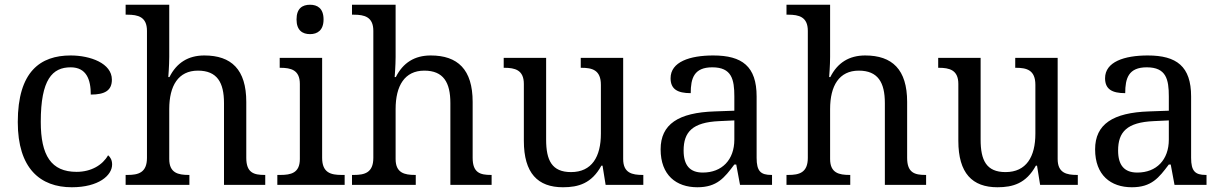

<svg xmlns="http://www.w3.org/2000/svg" viewBox="-20 -780 5153 810"><path d="M283 10C396 10 453 -40 453 -86C453 -104 446 -117 436 -125C413 -84 365 -55 303 -55C196 -55 152 -124 152 -266C152 -445 201 -496 278 -496C345 -496 363 -444 363 -381C422 -381 452 -398 452 -444C452 -513 361 -546 278 -546C151 -546 55 -479 55 -265C55 -69 150 10 283 10Z M510 0H779V-42H776C732 -42 694 -50 694 -109V-320C694 -418 732 -482 815 -482C896 -482 925 -432 925 -345V0H1099V-42H1096C1051 -42 1019 -51 1019 -114V-350C1019 -487 956 -546 842 -546C774 -546 725 -515 695 -455H690C690 -455 694 -504 694 -540V-760H510V-718H518C562 -718 600 -709 600 -650V-114C600 -51 563 -42 518 -42H510Z M1288 -636C1319 -636 1345 -652 1345 -698C1345 -745 1319 -760 1288 -760C1256 -760 1231 -745 1231 -698C1231 -652 1256 -636 1288 -636ZM1150 0H1434V-42H1421C1376 -42 1339 -51 1339 -114V-536H1160V-494H1163C1207 -494 1245 -485 1245 -426V-109C1245 -50 1207 -42 1163 -42H1150Z M1465 0H1734V-42H1731C1687 -42 1649 -50 1649 -109V-320C1649 -418 1687 -482 1770 -482C1851 -482 1880 -432 1880 -345V0H2054V-42H2051C2006 -42 1974 -51 1974 -114V-350C1974 -487 1911 -546 1797 -546C1729 -546 1680 -515 1650 -455H1645C1645 -455 1649 -504 1649 -540V-760H1465V-718H1473C1517 -718 1555 -709 1555 -650V-114C1555 -51 1518 -42 1473 -42H1465Z M2355 10C2420 10 2476 -6 2517 -81H2522L2535 0H2694V-42H2691C2647 -42 2609 -50 2609 -109V-536H2430V-494H2433C2478 -494 2515 -485 2515 -422V-216C2515 -119 2477 -54 2389 -54C2308 -54 2284 -104 2284 -191V-536H2105V-494H2108C2152 -494 2190 -485 2190 -426V-186C2190 -49 2249 10 2355 10Z M2922 10C3005 10 3036 -30 3078 -86H3086L3102 0H3237V-42H3234C3189 -42 3172 -58 3172 -114V-373C3172 -500 3111 -546 2989 -546C2890 -546 2809 -519 2809 -450C2809 -404 2838 -387 2894 -387C2894 -450 2908 -496 2985 -496C3067 -496 3078 -445 3078 -373V-313L2995 -310C2842 -305 2767 -256 2767 -150C2767 -41 2833 10 2922 10ZM2945 -52C2890 -52 2864 -83 2864 -145C2864 -223 2901 -264 3014 -269L3078 -272V-191C3078 -106 3026 -52 2945 -52Z M3298 0H3567V-42H3564C3520 -42 3482 -50 3482 -109V-320C3482 -418 3520 -482 3603 -482C3684 -482 3713 -432 3713 -345V0H3887V-42H3884C3839 -42 3807 -51 3807 -114V-350C3807 -487 3744 -546 3630 -546C3562 -546 3513 -515 3483 -455H3478C3478 -455 3482 -504 3482 -540V-760H3298V-718H3306C3350 -718 3388 -709 3388 -650V-114C3388 -51 3351 -42 3306 -42H3298Z M4188 10C4253 10 4309 -6 4350 -81H4355L4368 0H4527V-42H4524C4480 -42 4442 -50 4442 -109V-536H4263V-494H4266C4311 -494 4348 -485 4348 -422V-216C4348 -119 4310 -54 4222 -54C4141 -54 4117 -104 4117 -191V-536H3938V-494H3941C3985 -494 4023 -485 4023 -426V-186C4023 -49 4082 10 4188 10Z M4755 10C4838 10 4869 -30 4911 -86H4919L4935 0H5070V-42H5067C5022 -42 5005 -58 5005 -114V-373C5005 -500 4944 -546 4822 -546C4723 -546 4642 -519 4642 -450C4642 -404 4671 -387 4727 -387C4727 -450 4741 -496 4818 -496C4900 -496 4911 -445 4911 -373V-313L4828 -310C4675 -305 4600 -256 4600 -150C4600 -41 4666 10 4755 10ZM4778 -52C4723 -52 4697 -83 4697 -145C4697 -223 4734 -264 4847 -269L4911 -272V-191C4911 -106 4859 -52 4778 -52Z"/></svg>

Font: Noto Fangsong KSS Rotated
Style: Regular
Weight: 400
Designer: LIU Zhao, ZHANG Congyu, Kushim JIANG
Foundry: Guyu Beijing Co. Ltd.
Version: Version 1.000;November 16, 2022;FontCreator 11.5.0.2427 64-b